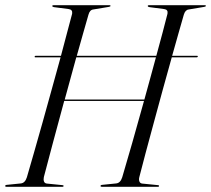

<svg xmlns="http://www.w3.org/2000/svg" viewBox="-25 -720 814 740"><path d="M144 -37.5Q142 -28 144.5 -20.8Q147 -13.5 155.5 -12.5L215 -6.5Q220 -6.5 220 -3.5Q220 0 216 0H0Q-5 0 -5 -3Q-5 -7 1 -7.5L55 -13Q71.5 -14.5 78.5 -36.5Q90 -76.5 105.8 -131Q121.5 -185.5 139 -248Q156.5 -310.5 174.2 -374.8Q192 -439 208.5 -499H111Q108 -499 108.5 -502Q109 -505 112.5 -505H210Q222.5 -552 233.5 -593.8Q244.5 -635.5 253 -667Q255.5 -683 240 -685L183 -692.5Q176.5 -693.5 176.5 -697Q176.5 -700 181.5 -700H397.5Q401 -700 401 -697.5Q401 -694.5 394.5 -693.5L334.5 -683.5Q321 -682 316 -663.5Q307 -632.5 295.5 -591.8Q284 -551 271 -505H577.5Q590.5 -552 601.5 -593.8Q612.5 -635.5 620.5 -667Q623.5 -683 608 -685L551 -692.5Q544.5 -693.5 544.5 -697Q544.5 -700 549 -700H765Q768.5 -700 768.5 -697.5Q768.5 -694.5 762 -693.5L702.5 -683.5Q689 -682 683.5 -663.5Q674.5 -632.5 663 -591.8Q651.5 -551 638.5 -505H735Q737.5 -505 737.5 -502Q736.5 -499 733 -499H637Q620 -438.5 602.2 -373.8Q584.5 -309 567.5 -246.2Q550.5 -183.5 536 -129.5Q521.5 -75.5 512 -37.5Q509.5 -28 512.2 -20.8Q515 -13.5 523 -12.5L583 -6.5Q588 -6.5 588 -3.5Q588 0 584 0H368Q362.5 0 362.5 -3Q362.5 -7 368.5 -7.5L422.5 -13Q439 -14.5 446 -36.5Q462 -89.5 484.2 -167.8Q506.5 -246 530 -331H222.5Q199.5 -245 178.2 -166.8Q157 -88.5 144 -37.5ZM224.5 -336.5H531.5Q543 -378 554.2 -419Q565.5 -460 576 -499H269Q247 -420 224.5 -336.5Z"/></svg>

Font: Fraunces 144pt S000 Light
Style: Italic
Weight: 300
Italic angle: -16°
Version: Version 1.000; ttfautohint (v1.8.3)